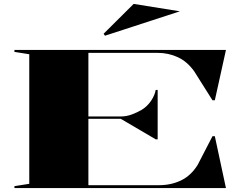

<svg xmlns="http://www.w3.org/2000/svg" viewBox="-20 -964 1256 984"><path d="M54 0V-10L130 -22V-686L54 -698V-708H1138L1081 -450H1069L975 -599Q939 -649 891 -671Q843 -693 789 -693H433V-367H597Q628 -367 656 -377.5Q684 -388 706 -401Q735 -419 754 -447Q773 -475 778 -503H788V-250H778L599 -355H433V-15H796Q857 -15 908 -39.5Q959 -64 993 -119L1069 -266H1081L1138 0ZM518 -781 511 -791 665 -944 902 -906Z"/></svg>

Font: Kalnia Expanded Medium
Style: Regular
Weight: 500
Width: 7
Designer: Frida Medrano
Foundry: Frida Medrano
Version: Version 1.105